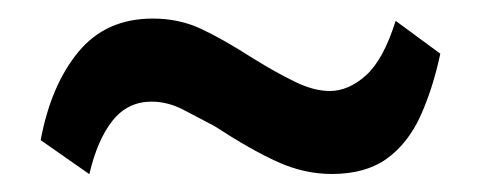

<svg xmlns="http://www.w3.org/2000/svg" viewBox="-20 -428 528 211"><path d="M344.6 -236.8Q314.6 -236.8 285.5 -249.9Q256.4 -262.9 215.6 -289.5Q198.1 -298.8 181.1 -307.6Q164.1 -316.3 146.5 -316.3Q120.3 -316.3 103.6 -295.3Q86.9 -274.2 78.2 -236.6L24.7 -274Q35.9 -334.3 66.1 -370.9Q96.3 -407.6 147.8 -407.6Q176.9 -407.6 200.9 -396.3Q225 -385.1 258.5 -363.6Q283.1 -348.4 304 -338.2Q324.8 -328 342.5 -328Q363 -328 382.2 -345.2Q401.4 -362.4 414.8 -405.1L463.9 -369Q455.5 -329.9 441.8 -300Q428.1 -270.2 404.9 -253.5Q381.6 -236.8 344.6 -236.8Z"/></svg>

Font: Comme
Style: Regular
Weight: 400
Designer: Vernon Adams
Foundry: Vernon Adams
Version: Version 1.000;gftools[0.9.27]